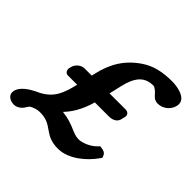

<svg xmlns="http://www.w3.org/2000/svg" viewBox="-177 -861 1076 1076"><g transform="rotate(45 361.0 -323.0)"><path d="M167.6 -293H241.6C221.2 -206 199.4 -149.8 121.7 -110.8C116.7 -108.3 111.6 -105.9 106.1 -103.5L105.4 -103.2L104.7 -102.9C70.5 -86.1 24.1 -56.9 15.2 -18C6.2 20.8 42 37 68.5 37C77.3 37 87 35.1 96.1 30.3C123 16 127.6 -3.4 138.7 -16.4C139.1 -16.8 143.8 -20.6 151.1 -24.3C164.4 -31 184.3 -37 202.5 -37C206.9 -37 211 -36.9 215 -36.7C307 -32 309.6 37 418.5 37C502.1 37 580.7 -31.6 622.7 -91.3L631 -103.1L627.1 -114.4C620.8 -132.9 603.2 -137.4 590.8 -138.8L576.9 -140.4L565.6 -128.8C536.4 -98.6 488.9 -82 464.9 -82C413.2 -82 389.8 -117.6 293.2 -129.1C326.6 -164.2 359.4 -213.9 381.9 -293H493.6C504.3 -293 545.1 -295 553.6 -332L559 -355C564.3 -378.1 545.4 -387 532.3 -387H404.3L421.9 -463C441.2 -546.8 473.9 -576.5 510.7 -587.2C521.7 -590.3 534 -592 547.7 -592C557 -592 576 -576.8 587.1 -563.7C596.9 -552.2 609.8 -537 636 -537C673.8 -537 711.3 -564.2 720.7 -605C736.9 -675.5 628.4 -683 608.7 -683C568 -683 532.1 -679.6 499.1 -670.9C469.9 -663.2 442.9 -651.3 417.9 -634.6C333.4 -577.8 290.5 -504.5 268.4 -409L263.3 -387H208.3C173 -387 151.6 -357.7 147.3 -339L144 -325C141.7 -314.7 148.3 -293 167.6 -293Z"/></g></svg>

Font: Linux Libertine Mono O 
Style: Mono Bold Oblique
Weight: 400
Italic angle: -13°
Designer: Philipp H. Poll
Foundry: Philipp H. Poll
Version: Version 5.1.7